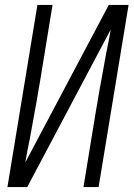

<svg xmlns="http://www.w3.org/2000/svg" viewBox="-20 -755 540 775"><path d="M10 0 131 -735H192L144 -441Q136 -393 127.5 -344.5Q119 -296 110 -248L100 -193Q95 -170 90.5 -146.5Q86 -123 82 -99L419 -735H499L378 0H317L365 -294Q373 -342 381.5 -390.5Q390 -439 399 -487L409 -542Q414 -565 418.5 -588.5Q423 -612 427 -636L90 0Z"/></svg>

Font: Iosevka Light
Style: Italic
Weight: 300
Italic angle: -9°
Monospace: yes
Designer: Belleve Invis
Foundry: Belleve Invis
Version: Version 32.5.0; ttfautohint (v1.8.4)